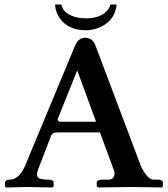

<svg xmlns="http://www.w3.org/2000/svg" viewBox="-20 -824 739 845"><path d="M493.2 -804.2Q487.3 -736.8 423.3 -705.6Q392.1 -690.9 357.9 -690.9Q278.8 -690.9 241.2 -746.1Q224.1 -772 222.2 -804.2H250Q258.8 -760.7 319.8 -747.1Q338.4 -743.2 357.9 -743.2Q421.4 -743.2 452.1 -777.3Q462.9 -790 465.8 -804.2ZM252.9 -288.1H402.8L319.8 -514.2L233.9 -299.8Q233.9 -290 242.2 -288.6Q246.6 -288.1 252.9 -288.1ZM147.9 -79.1Q136.2 -47.9 152.3 -39.6Q166 -33.2 194.8 -33.2Q215.3 -32.2 215.8 -22.9V-2.9L210.9 1Q210.4 1 95.2 -1L9.8 1L2 -2V-22.9Q5.4 -32.7 22 -33.2Q54.2 -33.2 78.6 -71.3Q84.5 -81.1 88.9 -90.8L312 -627Q325.7 -656.2 354 -658.2Q386.7 -656.7 398.9 -627L601.1 -90.8Q627.4 -37.1 653.8 -33.2H682.1Q696.3 -29.3 696.8 -22.9V-2.9L691.9 1Q690.9 1 558.1 -1L414.1 1L405.8 -3.9V-22.9Q407.7 -32.7 432.1 -33.2H459Q482.9 -35.2 483.9 -59.1Q483.4 -69.8 481.9 -73.2L419.9 -241.2H235.8Q213.4 -241.2 208 -232.4Q206.5 -229.5 205.1 -227.1Z"/></svg>

Font: Linux Libertine O
Style: Semibold
Weight: 700
Designer: Philipp H. Poll
Foundry: Philipp H. Poll
Version: Version 5.0.0